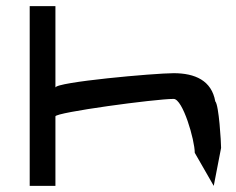

<svg xmlns="http://www.w3.org/2000/svg" viewBox="-20 -795 772 627"><path d="M77 -188H161V-415C161 -428 487 -472 547 -472C577 -472 616 -338 616 -296L678 -188L702 -312C702 -330 695 -452 683 -464C671 -532 617 -556 547 -556C485 -556 161 -527 161 -509V-775H77Z"/></svg>

Font: bitstorm
Style: suext
Weight: 400
Version: Version 0.2